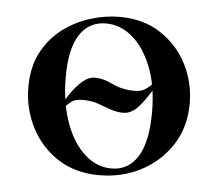

<svg xmlns="http://www.w3.org/2000/svg" viewBox="-39 -441 563 496"><g transform="rotate(5 243.0 -193.0)"><path d="M308 -212Q322 -212 332 -217.5Q342 -223 354 -236Q356 -238 359.5 -234.5Q363 -231 361 -229Q334 -184 317.5 -168.5Q301 -153 283 -153Q265 -153 249 -159Q233 -165 215.5 -171Q198 -177 176 -177Q157 -177 147.5 -170Q138 -163 129 -153Q127 -151 123.5 -154Q120 -157 122 -160Q130 -174 142.5 -192Q155 -210 170.5 -223.5Q186 -237 203 -237Q224 -237 249.5 -224.5Q275 -212 308 -212ZM235 13Q173 13 128 -16Q83 -45 58 -93.5Q33 -142 33 -198Q33 -250 53 -288Q73 -326 105.5 -350.5Q138 -375 176.5 -387Q215 -399 252 -399Q315 -399 360 -369Q405 -339 428.5 -292Q452 -245 452 -192Q452 -130 422 -84Q392 -38 343 -12.5Q294 13 235 13ZM265 -7Q309 -7 333 -45.5Q357 -84 357 -160Q357 -229 337.5 -278Q318 -327 287 -353Q256 -379 219 -379Q175 -379 151 -342.5Q127 -306 127 -233Q127 -167 145 -116Q163 -65 194.5 -36Q226 -7 265 -7Z"/></g></svg>

Font: Cormorant SemiBold
Style: Regular
Weight: 600
Designer: Christian Thalmann (Catharsis Fonts)
Foundry: Catharsis Fonts
Version: Version 4.000